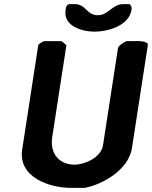

<svg xmlns="http://www.w3.org/2000/svg" viewBox="-20 -907 739 934"><path d="M276 -707H196C190 -707 167 -692 166 -687L88 -180C67 -45 220 7 326 7H392C484 -11 606 -83 622 -187L699 -687C703 -711 639 -707 632 -707H596C586 -704 556 -685 554 -673L481 -200C472 -141 392 -106 343 -106C266 -106 222 -162 234 -240L303 -687C300 -689 283 -707 276 -707ZM299 -858C287 -780 379 -753 440 -753C501 -753 608 -780 620 -860C622 -870 618 -881 610 -887H580C526 -887 507 -833 456 -833C401 -833 398 -887 344 -887H317C300 -882 301 -869 299 -858Z"/></svg>

Font: Asimov Print
Style: CIt
Weight: 500
Designer: Google
Version: Version 2.000980: 2014